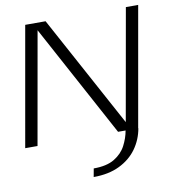

<svg xmlns="http://www.w3.org/2000/svg" viewBox="-96 -759 973 1067"><g transform="rotate(-10 390.0 -225.5)"><path d="M346 224 354.5 177Q428.5 177 472 150.5Q515.5 124 536.8 83.2Q558 42.5 565.5 0H523L180.5 -633.5L68.5 0H-1L118 -675H233L574.5 -45.5L686 -675H755.5L636.5 0H637.5Q626.5 63 590 113.8Q553.5 164.5 492.2 194.2Q431 224 346 224Z"/></g></svg>

Font: Anybody ExtraExpanded Light
Style: Italic
Weight: 300
Width: 8
Italic angle: -10°
Designer: Tyler Finck
Foundry: Etcetera Type Company
Version: Version 1.010; ttfautohint (v1.8.3) -l 8 -r 50 -G 200 -x 14 